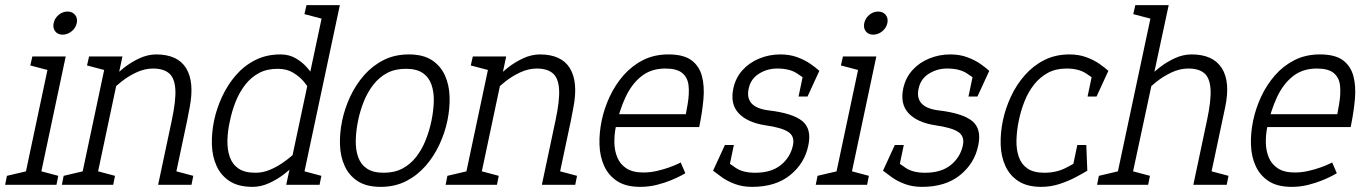

<svg xmlns="http://www.w3.org/2000/svg" viewBox="-57 -720 5332 748"><path d="M33 0 139 -500H199L93 0ZM187 -585Q168 -585 158 -598Q148 -611 152 -630Q156 -649 171.5 -662Q187 -675 206 -675Q225 -675 235.5 -662Q246 -649 242 -630Q238 -611 222 -598Q206 -585 187 -585ZM137 -445 61 -465 69 -500H149ZM-37 0 -30 -35 55 -55 43 0ZM83 0 95 -55 170 -35 163 0Z M672 -250H612Q629 -329 626 -373Q623 -417 601 -435Q579 -453 539 -453L551 -508Q635 -508 668 -454.5Q701 -401 682 -302ZM360 -500H420L314 0H254ZM612 -250H672L619 0H559ZM360 -350 330 -360Q330 -360 342.5 -375Q355 -390 376.5 -412Q398 -434 426 -456Q454 -478 486.5 -493Q519 -508 552 -508L540 -453Q506 -453 473.5 -437.5Q441 -422 415.5 -401.5Q390 -381 375 -365.5Q360 -350 360 -350ZM358 -445 282 -465 290 -500H370ZM304 0 316 -55 391 -35 384 0ZM184 0 191 -35 276 -55 264 0ZM609 0 621 -55 696 -35 689 0Z M1071 -60 1207 -700H1267L1133 -70ZM1071 -60 1133 -70 1118 0H1058ZM1118 -150 1148 -140Q1148 -140 1136 -125Q1124 -110 1102.5 -88Q1081 -66 1053 -44Q1025 -22 992.5 -7Q960 8 927 8L938 -47Q966 -47 992 -57.5Q1018 -68 1041 -83.5Q1064 -99 1081 -114Q1098 -129 1108 -139.5Q1118 -150 1118 -150ZM1161 -350Q1161 -350 1152.5 -365.5Q1144 -381 1127.5 -401Q1111 -421 1085.5 -436.5Q1060 -452 1025 -452L1036 -508Q1069 -508 1095 -493Q1121 -478 1140 -456Q1159 -434 1171 -412Q1183 -390 1189 -375Q1195 -360 1195 -360ZM1025 -452Q983 -452 952 -435.5Q921 -419 898.5 -390Q876 -361 861.5 -325Q847 -289 839 -250Q830 -211 829 -174.5Q828 -138 838 -109Q848 -80 872 -63.5Q896 -47 938 -47L927 8Q872 8 838 -14Q804 -36 787 -73Q770 -110 768.5 -156Q767 -202 777 -250Q787 -298 808.5 -344Q830 -390 862 -427Q894 -464 937.5 -486Q981 -508 1036 -508ZM1137 -700H1217L1205 -645L1129 -665ZM1108 0 1120 -55 1195 -35 1188 0Z M1276 -250Q1286 -298 1307.5 -344Q1329 -390 1361.5 -427Q1394 -464 1437.5 -486Q1481 -508 1536 -508Q1591 -508 1625 -486Q1659 -464 1676 -427Q1693 -390 1694.5 -344Q1696 -298 1686 -250Q1676 -202 1654.5 -156Q1633 -110 1600.5 -73Q1568 -36 1524.5 -14Q1481 8 1426 8Q1371 8 1337 -14Q1303 -36 1286 -73Q1269 -110 1267.5 -156Q1266 -202 1276 -250ZM1338 -250Q1330 -211 1329 -174.5Q1328 -138 1338 -109Q1348 -80 1372 -63.5Q1396 -47 1438 -47Q1480 -47 1511 -63.5Q1542 -80 1564.5 -109Q1587 -138 1601.5 -174.5Q1616 -211 1624 -250Q1632 -289 1633 -325Q1634 -361 1624 -390Q1614 -419 1590 -435.5Q1566 -452 1524 -452Q1482 -452 1451 -435.5Q1420 -419 1397.5 -390Q1375 -361 1360.5 -325Q1346 -289 1338 -250Z M2167 -250H2107Q2124 -329 2121 -373Q2118 -417 2096 -435Q2074 -453 2034 -453L2046 -508Q2130 -508 2163 -454.5Q2196 -401 2177 -302ZM1855 -500H1915L1809 0H1749ZM2107 -250H2167L2114 0H2054ZM1855 -350 1825 -360Q1825 -360 1837.5 -375Q1850 -390 1871.5 -412Q1893 -434 1921 -456Q1949 -478 1981.5 -493Q2014 -508 2047 -508L2035 -453Q2001 -453 1968.5 -437.5Q1936 -422 1910.5 -401.5Q1885 -381 1870 -365.5Q1855 -350 1855 -350ZM1853 -445 1777 -465 1785 -500H1865ZM1799 0 1811 -55 1886 -35 1879 0ZM1679 0 1686 -35 1771 -55 1759 0ZM2104 0 2116 -55 2191 -35 2184 0Z M2547 -508 2535 -453Q2480 -453 2442 -423Q2404 -393 2380 -341.5Q2356 -290 2342 -225L2287 -250Q2297 -298 2318.5 -344Q2340 -390 2372.5 -427Q2405 -464 2448.5 -486Q2492 -508 2547 -508ZM2595 -87 2613 -45Q2613 -45 2598.5 -37Q2584 -29 2559 -18.5Q2534 -8 2502.5 0Q2471 8 2437 8L2449 -48Q2476 -48 2502 -54Q2528 -60 2549 -67.5Q2570 -75 2582.5 -81Q2595 -87 2595 -87ZM2287 -250 2342 -225Q2336 -195 2336.5 -164Q2337 -133 2348 -106.5Q2359 -80 2383.5 -64Q2408 -48 2449 -48L2437 8Q2382 8 2348 -14Q2314 -36 2297 -73Q2280 -110 2278.5 -156Q2277 -202 2287 -250ZM2336 -275H2667V-225H2326ZM2547 -508Q2606 -508 2636.5 -485.5Q2667 -463 2677.5 -424Q2688 -385 2683.5 -334Q2679 -283 2667 -225H2605Q2615 -273 2622 -314.5Q2629 -356 2625.5 -387Q2622 -418 2601 -435.5Q2580 -453 2535 -453Z M2873 8 2885 -47Q2948 -47 2985 -77Q3022 -107 3032 -153Q3040 -189 3014 -206Q2988 -223 2924 -232L2937 -290Q3031 -279 3068.5 -248.5Q3106 -218 3092 -153Q3078 -84 3021.5 -38Q2965 8 2873 8ZM2983 -508 2971 -453Q2932 -453 2900 -433Q2868 -413 2860 -376Q2843 -302 2937 -290L2924 -232Q2854 -243 2820.5 -279Q2787 -315 2800 -376Q2809 -417 2835.5 -446.5Q2862 -476 2901 -492Q2940 -508 2983 -508ZM2721 -55 2765 -99Q2782 -84 2810 -65.5Q2838 -47 2885 -47L2873 8Q2836 8 2806.5 -3Q2777 -14 2756 -29Q2735 -44 2721 -55ZM3091 -402Q3075 -417 3046.5 -435Q3018 -453 2971 -453L2983 -508Q3020 -508 3049.5 -497Q3079 -486 3100.5 -471Q3122 -456 3135 -444ZM2802 -155 2781 -55H2721L2767 -155ZM3054 -344 3075 -444H3135L3089 -344Z M3191 0 3297 -500H3357L3251 0ZM3345 -585Q3326 -585 3316 -598Q3306 -611 3310 -630Q3314 -649 3329.5 -662Q3345 -675 3364 -675Q3383 -675 3393.5 -662Q3404 -649 3400 -630Q3396 -611 3380 -598Q3364 -585 3345 -585ZM3295 -445 3219 -465 3227 -500H3307ZM3121 0 3128 -35 3213 -55 3201 0ZM3241 0 3253 -55 3328 -35 3321 0Z M3535 8 3547 -47Q3610 -47 3647 -77Q3684 -107 3694 -153Q3702 -189 3676 -206Q3650 -223 3586 -232L3599 -290Q3693 -279 3730.5 -248.5Q3768 -218 3754 -153Q3740 -84 3683.5 -38Q3627 8 3535 8ZM3645 -508 3633 -453Q3594 -453 3562 -433Q3530 -413 3522 -376Q3505 -302 3599 -290L3586 -232Q3516 -243 3482.5 -279Q3449 -315 3462 -376Q3471 -417 3497.5 -446.5Q3524 -476 3563 -492Q3602 -508 3645 -508ZM3383 -55 3427 -99Q3444 -84 3472 -65.5Q3500 -47 3547 -47L3535 8Q3498 8 3468.5 -3Q3439 -14 3418 -29Q3397 -44 3383 -55ZM3753 -402Q3737 -417 3708.5 -435Q3680 -453 3633 -453L3645 -508Q3682 -508 3711.5 -497Q3741 -486 3762.5 -471Q3784 -456 3797 -444ZM3464 -155 3443 -55H3383L3429 -155ZM3716 -344 3737 -444H3797L3751 -344Z M4000 8Q3945 8 3911 -14Q3877 -36 3860 -73Q3843 -110 3841.5 -156Q3840 -202 3850 -250Q3860 -298 3881.5 -344Q3903 -390 3935.5 -427Q3968 -464 4011.5 -486Q4055 -508 4110 -508L4098 -453Q4056 -453 4025 -436Q3994 -419 3971.5 -390.5Q3949 -362 3934.5 -325.5Q3920 -289 3912 -250Q3904 -211 3903 -174.5Q3902 -138 3912 -109Q3922 -80 3946 -63.5Q3970 -47 4012 -47ZM3999 8 4011 -47Q4058 -47 4094.5 -65.5Q4131 -84 4153 -99L4179 -55Q4161 -44 4132.5 -29Q4104 -14 4070 -3Q4036 8 3999 8ZM4217 -402Q4201 -417 4172.5 -435Q4144 -453 4097 -453L4109 -508Q4146 -508 4175.5 -497Q4205 -486 4226.5 -471Q4248 -456 4261 -444ZM4140 -155H4175L4179 -55H4119ZM4180 -344 4201 -444H4261L4215 -344Z M4645 -250Q4662 -329 4659 -373Q4656 -417 4634.5 -435Q4613 -453 4573 -453L4585 -508Q4669 -508 4703 -454.5Q4737 -401 4716 -302L4705 -250ZM4346 0H4287L4436 -700H4496ZM4592 0 4645 -250H4705L4652 0ZM4393 -350 4363 -360Q4363 -360 4375.5 -375Q4388 -390 4409.5 -412Q4431 -434 4459 -456Q4487 -478 4519.5 -493Q4552 -508 4585 -508L4573 -453Q4539 -453 4506.5 -437.5Q4474 -422 4448.5 -401.5Q4423 -381 4408 -365.5Q4393 -350 4393 -350ZM4366 -700H4446L4434 -645L4358 -665ZM4642 0 4654 -55 4729 -35 4722 0ZM4336 0 4348 -55 4423 -35 4416 0ZM4217 0 4224 -35 4309 -55 4297 0Z M5085 -508 5073 -453Q5018 -453 4980 -423Q4942 -393 4918 -341.5Q4894 -290 4880 -225L4825 -250Q4835 -298 4856.5 -344Q4878 -390 4910.5 -427Q4943 -464 4986.5 -486Q5030 -508 5085 -508ZM5133 -87 5151 -45Q5151 -45 5136.5 -37Q5122 -29 5097 -18.5Q5072 -8 5040.5 0Q5009 8 4975 8L4987 -48Q5014 -48 5040 -54Q5066 -60 5087 -67.5Q5108 -75 5120.5 -81Q5133 -87 5133 -87ZM4825 -250 4880 -225Q4874 -195 4874.5 -164Q4875 -133 4886 -106.5Q4897 -80 4921.5 -64Q4946 -48 4987 -48L4975 8Q4920 8 4886 -14Q4852 -36 4835 -73Q4818 -110 4816.5 -156Q4815 -202 4825 -250ZM4874 -275H5205V-225H4864ZM5085 -508Q5144 -508 5174.5 -485.5Q5205 -463 5215.5 -424Q5226 -385 5221.5 -334Q5217 -283 5205 -225H5143Q5153 -273 5160 -314.5Q5167 -356 5163.5 -387Q5160 -418 5139 -435.5Q5118 -453 5073 -453Z"/></svg>

Font: Epunda Slab Light
Style: Italic
Weight: 300
Italic angle: -12°
Designer: Simon Atzbach
Foundry: typofactur
Version: Version 1.102